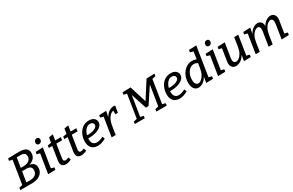

<svg xmlns="http://www.w3.org/2000/svg" viewBox="211 -2371 6065 3977"><g transform="rotate(-30 3243.5 -382.0)"><path d="M565 -218Q565 -151 530.5 -102Q496 -53 434 -26.5Q372 0 287 0H7L15 -53L95 -72L183 -625L108 -642L116 -695L291 -700H399Q446 -700 490.5 -688Q535 -676 563.5 -644Q592 -612 592 -552Q592 -478 548.5 -429Q505 -380 433 -360Q565 -341 565 -218ZM373 -626H283L247 -394H311Q357 -394 398 -408Q439 -422 464.5 -452Q490 -482 490 -532Q490 -583 460 -604.5Q430 -626 373 -626ZM285 -75Q369 -75 415 -114.5Q461 -154 461 -219Q461 -273 429.5 -296.5Q398 -320 346 -320H235L195 -75Z M671 4 744 -454 671 -474 679 -527 854 -534 781 -75 855 -54 846 -1ZM823 -631Q796 -631 781.5 -646.5Q767 -662 767 -689Q767 -720 786.5 -740.5Q806 -761 836 -761Q862 -761 877 -745.5Q892 -730 892 -703Q892 -672 872.5 -651.5Q853 -631 823 -631Z M1229 -25Q1154 10 1095 10Q1045 10 1014.5 -16.5Q984 -43 984 -101Q984 -117 986 -136L1037 -461H954L963 -516L1049 -531L1068 -648L1168 -665L1147 -530H1284L1273 -461H1135L1085 -142Q1084 -138 1083.5 -131.5Q1083 -125 1083 -118Q1083 -90 1095 -78Q1107 -66 1129 -66Q1145 -66 1165 -72Q1185 -78 1207 -89Z M1598 -25Q1523 10 1464 10Q1414 10 1383.5 -16.5Q1353 -43 1353 -101Q1353 -117 1355 -136L1406 -461H1323L1332 -516L1418 -531L1437 -648L1537 -665L1516 -530H1653L1642 -461H1504L1454 -142Q1453 -138 1452.5 -131.5Q1452 -125 1452 -118Q1452 -90 1464 -78Q1476 -66 1498 -66Q1514 -66 1534 -72Q1554 -78 1576 -89Z M1859 10Q1805 10 1761 -12Q1717 -34 1691.5 -81Q1666 -128 1666 -204Q1666 -268 1685.5 -328Q1705 -388 1742 -436Q1779 -484 1832.5 -512Q1886 -540 1954 -540Q2031 -540 2074 -504.5Q2117 -469 2117 -412Q2117 -366 2089 -331Q2061 -296 2013.5 -272Q1966 -248 1907 -236Q1848 -224 1786 -224Q1780 -224 1773.5 -224Q1767 -224 1761 -225Q1761 -215 1761 -206Q1761 -130 1793 -96Q1825 -62 1879 -62Q1950 -62 2033 -108L2057 -52Q1958 10 1859 10ZM1940 -468Q1897 -468 1863.5 -444Q1830 -420 1806.5 -380Q1783 -340 1772 -293Q1788 -292 1806 -292Q1857 -292 1906.5 -304.5Q1956 -317 1989 -341.5Q2022 -366 2022 -403Q2022 -432 2000 -450Q1978 -468 1940 -468Z M2191 0 2263 -454 2190 -474 2198 -527 2368 -534 2341 -398Q2380 -467 2435.5 -503.5Q2491 -540 2544 -540Q2567 -540 2585 -533L2558 -376H2497L2498 -462Q2463 -459 2427 -429.5Q2391 -400 2363 -345Q2335 -290 2322 -214L2289 0Z M3612 -647 3528 -625 3441 -73 3517 -53 3509 0H3260L3268 -53L3348 -72L3425 -554L3180 -182L3115 -178L2992 -551L2915 -73L2992 -53L2984 0H2745L2753 -53L2834 -72L2921 -625L2846 -642L2854 -695L3049 -700L3174 -298L3428 -695L3620 -700Z M3816 10Q3762 10 3718 -12Q3674 -34 3648.5 -81Q3623 -128 3623 -204Q3623 -268 3642.5 -328Q3662 -388 3699 -436Q3736 -484 3789.5 -512Q3843 -540 3911 -540Q3988 -540 4031 -504.5Q4074 -469 4074 -412Q4074 -366 4046 -331Q4018 -296 3970.5 -272Q3923 -248 3864 -236Q3805 -224 3743 -224Q3737 -224 3730.5 -224Q3724 -224 3718 -225Q3718 -215 3718 -206Q3718 -130 3750 -96Q3782 -62 3836 -62Q3907 -62 3990 -108L4014 -52Q3915 10 3816 10ZM3897 -468Q3854 -468 3820.5 -444Q3787 -420 3763.5 -380Q3740 -340 3729 -293Q3745 -292 3763 -292Q3814 -292 3863.5 -304.5Q3913 -317 3946 -341.5Q3979 -366 3979 -403Q3979 -432 3957 -450Q3935 -468 3897 -468Z M4270 10Q4232 10 4199.5 -10.5Q4167 -31 4147.5 -75Q4128 -119 4128 -188Q4128 -260 4150.5 -324Q4173 -388 4213 -436.5Q4253 -485 4307 -513Q4361 -541 4425 -541Q4449 -541 4474 -536Q4499 -531 4525 -521L4552 -694L4477 -715L4485 -768L4662 -774L4552 -76L4626 -56L4617 -1L4452 4L4476 -138Q4436 -63 4379 -26.5Q4322 10 4270 10ZM4308 -70Q4342 -70 4379.5 -98Q4417 -126 4448 -181.5Q4479 -237 4493 -321L4512 -439Q4467 -465 4423 -465Q4366 -465 4322 -427.5Q4278 -390 4253 -329.5Q4228 -269 4228 -199Q4228 -131 4251 -100.5Q4274 -70 4308 -70Z M4735 4 4808 -454 4735 -474 4743 -527 4918 -534 4845 -75 4919 -54 4910 -1ZM4887 -631Q4860 -631 4845.5 -646.5Q4831 -662 4831 -689Q4831 -720 4850.5 -740.5Q4870 -761 4900 -761Q4926 -761 4941 -745.5Q4956 -730 4956 -703Q4956 -672 4936.5 -651.5Q4917 -631 4887 -631Z M5169 10Q5105 11 5070 -36Q5035 -83 5049 -168L5094 -457L5022 -474L5031 -527L5205 -534L5150 -190Q5140 -131 5156.5 -100Q5173 -69 5210 -69Q5244 -69 5282 -95.5Q5320 -122 5350.5 -176.5Q5381 -231 5395 -317L5428 -530H5526L5454 -72L5528 -54L5520 -1L5354 4L5378 -137Q5336 -60 5279 -25.5Q5222 9 5169 10Z M6255 4 6310 -340Q6319 -399 6304 -430Q6289 -461 6255 -461Q6224 -461 6187.5 -434Q6151 -407 6121 -352Q6091 -297 6077 -214L6044 0H5946L6001 -340Q6010 -399 5995 -430Q5980 -461 5946 -461Q5915 -461 5878.5 -434.5Q5842 -408 5811.5 -353Q5781 -298 5768 -214L5735 0H5637L5709 -454L5636 -474L5644 -527L5814 -534L5787 -395Q5829 -472 5884.5 -506Q5940 -540 5988 -540Q6040 -540 6072 -505Q6104 -470 6103 -406Q6145 -477 6198 -508.5Q6251 -540 6297 -540Q6357 -540 6390.5 -493Q6424 -446 6410 -361L6365 -76L6439 -56L6430 -1Z"/></g></svg>

Font: Bitter Medium
Style: Italic
Weight: 500
Italic angle: -9°
Designer: Sol Matas, and Bitter project Authors
Foundry: Sol Matas
Version: Version 2.001